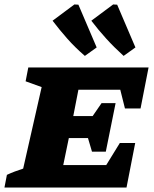

<svg xmlns="http://www.w3.org/2000/svg" viewBox="-44 -842 692 862"><path d="M-24 0 -13 -57Q4 -65 22.5 -72Q41 -79 60 -85L143 -451L71 -477L83 -539H623L587 -355H517L496 -439H308L285 -321H372L412 -379H475L431 -161H369L351 -222H265L240 -101H433L494 -200H563L524 0ZM337 -591Q293 -629 258.5 -668Q224 -707 192 -749L290 -822L308 -821L390 -629ZM511 -591Q468 -630 433 -668.5Q398 -707 366 -749L464 -822L482 -821L564 -629Z"/></svg>

Font: Piazzolla SC ExtraBold
Style: Italic
Weight: 800
Italic angle: -11.3°
Designer: Juan Pablo del Peral
Foundry: Huerta Tipografica
Version: Version 1.330